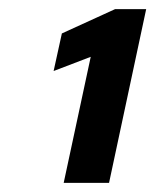

<svg xmlns="http://www.w3.org/2000/svg" viewBox="-20 -819 339 419"><path d="M119 -420 178 -695 97 -664 115 -746 231 -799H299L218 -420Z"/></svg>

Font: Saira Thin
Style: Bold Italic
Weight: 700
Italic angle: -12°
Version: Version 1.101